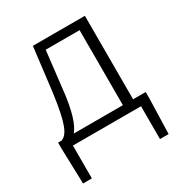

<svg xmlns="http://www.w3.org/2000/svg" viewBox="-170 -653 904 962"><g transform="rotate(-30 281.5 -171.5)"><path d="M460 -50V-533H159L129 -286C105 -103 81 -66 48 -50H26V-15L32 190H83V0H477V190H527L533 -15V-50ZM205 -484H401V-50H117C144 -83 168 -148 181 -277Z"/></g></svg>

Font: Spoqa Han Sans Neo Light
Style: Regular
Weight: 300
Designer: [Spoqa Han Sans Neo] Dong-huui Kim  Younghwa Kang  Yujin Lee  [Noto Sans] Ryoko NISHIZUKA  (kana & ideographs); Paul D. 
Foundry: Spoqa (http://www.spoqa-han-sans.com)
Version: Version 1.000